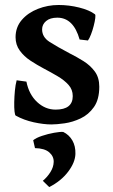

<svg xmlns="http://www.w3.org/2000/svg" viewBox="-20 -489 459 777"><path d="M188 14.6Q156.7 14.6 116.7 5.9Q76.7 -2.9 43.9 -21Q40.5 -22.5 38.8 -37.8Q37.1 -53.2 37.6 -75.9Q38.1 -98.6 40.3 -122.3Q42.5 -146 47.4 -164.1L86.9 -158.7Q97.2 -106.9 130.1 -76.2Q163.1 -45.4 205.1 -45.4Q274.4 -45.4 274.4 -100.1Q274.4 -126.5 257.3 -145.5Q240.2 -164.6 213.4 -180.4Q186.5 -196.3 156.7 -211.9Q129.9 -226.1 103.5 -243.4Q77.1 -260.7 60.1 -284.2Q43 -307.6 43 -338.4Q43 -378.9 68.1 -408.2Q93.3 -437.5 133.3 -453.1Q173.3 -468.8 217.3 -468.8Q259.3 -468.8 300.5 -458.5Q341.8 -448.2 364.3 -431.2Q367.2 -428.7 365.5 -415.3Q363.8 -401.9 359.1 -383.8Q354.5 -365.7 348.1 -349.4Q341.8 -333 335.9 -325.2L302.2 -329.1Q277.3 -417.5 211.9 -417.5Q182.6 -417.5 166.5 -403.8Q150.4 -390.1 150.4 -370.1Q150.4 -338.9 180.4 -319.6Q210.4 -300.3 262.2 -272.9Q290.5 -258.8 318.1 -241.5Q345.7 -224.1 363.8 -199.5Q381.8 -174.8 381.8 -138.2Q381.8 -86.4 360.1 -55.7Q338.4 -24.9 306.2 -9.8Q273.9 5.4 241.7 10Q209.5 14.6 188 14.6ZM179.2 268.1 153.3 242.7Q171.9 227.1 184.3 207Q196.8 187 197.3 166Q197.8 143.6 179.2 127.4Q160.6 111.3 121.6 110.4L114.3 78.6Q126 68.8 150.1 60.8Q174.3 52.7 199 48.3Q223.6 43.9 235.8 44.9Q259.3 56.2 272.7 79.1Q286.1 102.1 285.2 133.8Q284.2 168.5 255.6 206.1Q227.1 243.7 179.2 268.1Z"/></svg>

Font: David Libre
Style: Bold
Weight: 700
Designer: Ismar David, J. Victor Gaultney, Annie Olsen and Meir Sadan
Foundry: Monotype Imaging Inc. & SIL International
Version: Version 1.100; ttfautohint (v1.8.4.7-5d5b)